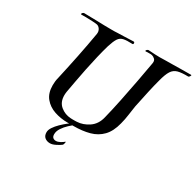

<svg xmlns="http://www.w3.org/2000/svg" viewBox="-170 -825 1208 1184"><g transform="rotate(30 434.5 -233.0)"><path d="M353 3Q304 3 259.5 -12Q215 -27 187 -61Q159 -95 159 -151Q159 -164 160.5 -178Q162 -192 166 -207Q186 -296 204 -384.5Q222 -473 237 -561Q240 -581 230 -595.5Q220 -610 206 -612Q196 -614 172.5 -615Q149 -616 126.5 -616.5Q104 -617 96 -616Q91 -616 91 -620Q91 -624 96 -628.5Q101 -633 106 -633Q146 -633 199.5 -631Q253 -629 299 -629Q311 -629 322 -629Q333 -629 343 -630Q360 -631 392 -631.5Q424 -632 456 -634Q464 -634 464 -625Q464 -621 462 -618.5Q460 -616 455 -617Q416 -619 394 -614Q372 -609 359.5 -590Q347 -571 334 -530Q322 -489 310 -438.5Q298 -388 287.5 -336.5Q277 -285 268.5 -238Q260 -191 254 -158Q253 -151 252.5 -145Q252 -139 252 -133Q252 -84 284 -58Q316 -32 357 -30Q360 -30 369.5 -29.5Q379 -29 389 -29.5Q399 -30 401 -30Q444 -32 484 -59Q524 -86 537 -140Q553 -204 569 -281.5Q585 -359 599.5 -436.5Q614 -514 625 -577Q628 -596 617.5 -605.5Q607 -615 598 -617Q591 -619 585 -619Q579 -619 574 -619Q569 -619 564 -619Q559 -619 553 -618Q548 -618 548 -621Q548 -625 553.5 -629.5Q559 -634 563 -634Q595 -632 610.5 -631Q626 -630 644 -630Q653 -630 664 -630.5Q675 -631 691 -631Q706 -631 735 -631.5Q764 -632 799 -632.5Q834 -633 866 -633Q869 -633 869 -631Q869 -627 864 -620.5Q859 -614 855 -615Q810 -616 783.5 -609Q757 -602 741.5 -578Q726 -554 713 -503Q703 -467 690 -408.5Q677 -350 665 -291Q660 -260 655.5 -226Q651 -192 642 -158Q626 -94 592 -59Q558 -24 508.5 -10.5Q459 3 395 3ZM323 168Q301 168 286 156Q271 144 271 119Q271 102 284 82.5Q297 63 316 44.5Q335 26 354 11Q373 -4 385 -10H405Q388 2 367.5 21Q347 40 332.5 62Q318 84 318 106Q318 123 326.5 130Q335 137 347 137Q361 137 376.5 128.5Q392 120 401 112Q402 111 403 111Q404 111 404 113Q404 117 401.5 126Q399 135 395 137Q385 145 362.5 156.5Q340 168 323 168Z"/></g></svg>

Font: Kings
Style: Regular
Weight: 400
Designer: Robert E. Leuschke
Foundry: Robert E. Leuschke
Version: Version 1.010; ttfautohint (v1.8.3)